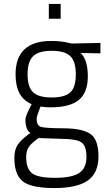

<svg xmlns="http://www.w3.org/2000/svg" viewBox="-20 -718 549 975"><path d="M53 83Q53 41 71 15.5Q89 -10 134 -43Q109 -59 109 -111Q109 -127 133 -174L141 -189Q59 -223 59 -340Q59 -510 240 -510Q291 -510 330 -500L345 -497L490 -500V-447L390 -449Q426 -413 426 -330.5Q426 -248 380.5 -210.5Q335 -173 237 -173Q208 -173 186 -177Q166 -128 166 -115Q166 -82 185.5 -74.5Q205 -67 302 -66.5Q399 -66 439.5 -37.5Q480 -9 480 76Q480 161 425.5 199Q371 237 256 237Q141 237 97 204Q53 171 53 83ZM113 79Q113 139 143 162Q173 185 259 185Q345 185 382 160.5Q419 136 419 78.5Q419 21 392 4Q365 -13 289 -13L176 -17Q139 9 126 28.5Q113 48 113 79ZM120 -340.5Q120 -276 148 -249.5Q176 -223 242.5 -223Q309 -223 337 -249Q365 -275 365 -340.5Q365 -406 337 -433Q309 -460 242.5 -460Q176 -460 148 -432.5Q120 -405 120 -340.5ZM228 -623V-698H288V-623Z"/></svg>

Font: Titillium Web
Style: Light
Weight: 300
Version: Version 1.001;PS 57.000;hotconv 1.0.70;makeotf.lib2.5.55311